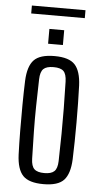

<svg xmlns="http://www.w3.org/2000/svg" viewBox="-58 -874 487 917"><g transform="rotate(5 185.5 -415.5)"><path d="M186 7Q116 7 87.5 -23Q59 -53 56 -123Q54 -177 53.5 -238Q53 -299 53.5 -360.5Q54 -422 56 -477Q59 -547 87.5 -577Q116 -607 186 -607Q256 -607 284 -576.5Q312 -546 315 -477Q318 -396 318 -300.5Q318 -205 315 -123Q312 -54 284 -23.5Q256 7 186 7ZM186 -46Q219 -46 233.5 -60Q248 -74 249 -109Q251 -180 251.5 -240Q252 -300 251.5 -360Q251 -420 249 -490Q248 -526 234 -540Q220 -554 186 -554Q152 -554 137.5 -540Q123 -526 122 -490Q120 -420 119 -360Q118 -300 119 -240Q120 -180 122 -109Q123 -74 137.5 -60Q152 -46 186 -46ZM150 -663V-734H221V-663ZM57 -800V-838H314V-800Z"/></g></svg>

Font: Big Shoulders Display
Style: Regular
Weight: 400
Designer: Patric King
Foundry: XO Type Co
Version: Version 1.000; ttfautohint (v1.8.2)